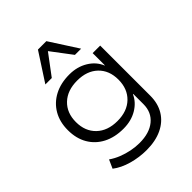

<svg xmlns="http://www.w3.org/2000/svg" viewBox="-259 -898 1226 1226"><g transform="rotate(-45 354.5 -284.5)"><path d="M339 188Q273 188 209 170Q145 152 101 118L127 60Q157 81 192.5 95Q228 109 265.5 116.5Q303 124 339 124Q429 124 480.5 81.5Q532 39 532 -34V-126H529Q507 -76 454.5 -44.5Q402 -13 331 -13Q253 -13 195 -43Q137 -73 105 -128Q73 -183 73 -258Q73 -332 105 -387Q137 -442 195 -472.5Q253 -503 331 -503Q401 -503 455 -470.5Q509 -438 531 -384H533V-494H601V-41Q601 29 569.5 80.5Q538 132 479 160Q420 188 339 188ZM339 -75Q427 -75 478.5 -125Q530 -175 530 -258Q530 -341 478.5 -390.5Q427 -440 339 -440Q250 -440 198 -390.5Q146 -341 146 -258Q146 -175 198 -125Q250 -75 339 -75ZM178 -566 302 -757H378L501 -566H445L340 -705L236 -566Z"/></g></svg>

Font: Nunito Sans 7pt SemiExpanded Light
Style: Regular
Weight: 300
Width: 6
Designer: Vernon Adams
Foundry: Vernon Adams
Version: Version 3.101;gftools[0.9.27]